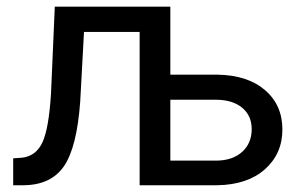

<svg xmlns="http://www.w3.org/2000/svg" viewBox="-20 -548 888 568"><path d="M483.9 -528.3V-327.1H623.5Q712.4 -325.7 763.9 -281.5Q815.4 -237.3 815.4 -165Q815.4 -93.3 763.9 -47.4Q712.4 -1.5 623 0H393.1V-453.6H228.5L217.3 -247.6Q207.5 -112.3 169.4 -56.6Q131.3 -1 50.8 0H19V-79.6L45.4 -81.5Q86.9 -86.4 105.7 -127.2Q124.5 -168 130.9 -271L142.1 -528.3ZM483.9 -252.9V-72.8H618.2Q667.5 -72.8 696 -98.4Q724.6 -124 724.6 -166Q724.6 -205.6 696.8 -229Q668.9 -252.4 620.6 -252.9Z"/></svg>

Font: Noboto
Style: Regular
Weight: 400
Designer: Google
Version: Version 2.001101; 2014